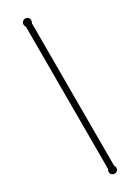

<svg xmlns="http://www.w3.org/2000/svg" viewBox="-150 -529 406 557"><g transform="rotate(-30 52.5 -250.0)"><path d="M63 -11.2Q65.9 -7.3 65.9 -2.9Q65.9 2.4 62.3 6.1Q58.6 9.8 53.2 9.8Q47.9 9.8 43.9 6.1Q40 2.4 40 -2.9Q40 -7.3 43 -11.2V-487.8Q40 -492.7 40 -497.1Q40 -502.4 43.9 -506.1Q47.9 -509.8 53.2 -509.8Q58.6 -509.8 62.3 -506.1Q65.9 -502.4 65.9 -497.1Q65.9 -492.7 63 -487.8Z"/></g></svg>

Font: Wire One
Style: Regular
Weight: 400
Designer: Alexei Vanyashin, Gayaneh Bagdasaryan
Foundry: Cyreal Type Foundry
Version: Version 1.000